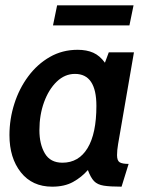

<svg xmlns="http://www.w3.org/2000/svg" viewBox="-20 -691 560 721"><path d="M176 10Q101 10 58.2 -44Q15.5 -98 15.5 -183.5Q15.5 -244 33.8 -301.2Q52 -358.5 86 -404.2Q120 -450 167 -477Q214 -504 271.5 -504Q305.5 -504 330.2 -493Q355 -482 374 -455.5L388.5 -494.5H483L423.5 -150Q419.5 -126.5 419.5 -108.5Q419.5 -87.5 429.5 -81.5Q439.5 -75.5 463 -75.5L436.5 10Q393.5 10 369.8 6.2Q346 2.5 333.2 -10.8Q320.5 -24 310 -52.5Q286.5 -25.5 254.5 -7.8Q222.5 10 176 10ZM214.5 -80Q275.5 -80 308.8 -134.8Q342 -189.5 342 -293.5Q342 -413.5 261.5 -413.5Q223.5 -413.5 193.2 -384.5Q163 -355.5 145.5 -307.5Q128 -259.5 128 -202Q128 -149.5 148.5 -114.8Q169 -80 214.5 -80ZM179 -595.5 194.5 -671H481.5L466 -595.5Z"/></svg>

Font: Cabin Condensed SemiBold
Style: Italic
Weight: 600
Width: 3
Italic angle: -10°
Designer: Pablo Impallari
Foundry: Pablo Impallari. http://www.impallari.com Igino Marini. http://www.ikern.com
Version: Version 3.001; ttfautohint (v1.8.3)